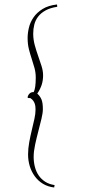

<svg xmlns="http://www.w3.org/2000/svg" viewBox="-20 -726 420 855"><path d="M234.9 -695.8Q203.1 -690.9 182.6 -679.4Q162.1 -668 149.9 -652.1Q137.7 -636.2 132.8 -616.7Q127.9 -597.2 127.9 -576.2Q127.9 -549.8 134.8 -524.9Q141.6 -500 149.9 -476.8Q158.2 -453.6 165 -431.9Q171.9 -410.2 171.9 -390.1Q171.9 -368.2 165.8 -348.9Q159.7 -329.6 146 -309.1Q158.2 -298.3 164.6 -283.4Q170.9 -268.6 170.9 -240.2Q170.9 -223.1 164.6 -196.8Q158.2 -170.4 150.4 -140.6Q142.6 -110.8 136.2 -81.1Q129.9 -51.3 129.9 -27.8Q129.9 -3.9 135.5 17.6Q141.1 39.1 152.6 55.7Q164.1 72.3 181.6 83.5Q199.2 94.7 223.1 98.1L221.2 108.9Q192.9 105.5 171.1 92.3Q149.4 79.1 134.8 58.8Q120.1 38.6 112.5 13.7Q105 -11.2 105 -38.1Q105 -64.5 110.1 -92.3Q115.2 -120.1 121.6 -146.5Q127.9 -172.9 133.1 -196Q138.2 -219.2 138.2 -236.8Q138.2 -242.7 137.7 -249.5Q137.2 -256.3 135 -263.4Q132.8 -270.5 128.2 -277.1Q123.5 -283.7 115.2 -289.1Q112.8 -289.1 107.9 -289.3Q103 -289.6 103 -292Q103 -295.4 105 -299.8Q106.9 -304.2 110.4 -308.1Q113.8 -312 118.9 -314.2Q124 -316.4 129.9 -315.9Q139.2 -332.5 139.2 -379.9Q139.2 -403.3 133.5 -423.6Q127.9 -443.8 121.1 -464.4Q114.3 -484.9 108.6 -507.3Q103 -529.8 103 -557.1Q103 -579.1 108.9 -603.3Q114.7 -627.4 129.4 -648.7Q144 -669.9 169.4 -685.8Q194.8 -701.7 233.9 -706.1Z"/></svg>

Font: Stalemate
Style: Regular
Weight: 400
Designer: Astigmatic (AOETI)
Foundry: Astigmatic (AOETI)
Version: Version 001.000